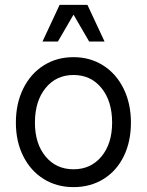

<svg xmlns="http://www.w3.org/2000/svg" viewBox="-20 -750 601 786"><path d="M45 -248Q45 -326 75 -387Q105 -448 158.5 -482Q212 -516 281 -516Q349 -516 402.5 -482Q456 -448 486 -387Q516 -326 516 -248Q516 -170 486.5 -110Q457 -50 403.5 -17Q350 16 281 16Q212 16 158.5 -17.5Q105 -51 75 -111Q45 -171 45 -248ZM281 -57Q352 -57 395.5 -109.5Q439 -162 439 -248Q439 -336 395.5 -389.5Q352 -443 281 -443Q210 -443 166.5 -389.5Q123 -336 123 -248Q123 -162 166.5 -109.5Q210 -57 281 -57ZM338 -730 408 -580H345L281 -690L217 -580H154L224 -730Z"/></svg>

Font: MedMera Sans
Style: Regular
Weight: 400
Designer: Kasper Nordkvist
Foundry: UNCUT.wtf
Version: Version 1.300